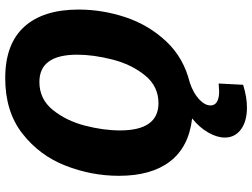

<svg xmlns="http://www.w3.org/2000/svg" viewBox="-138 -624 988 753"><g transform="rotate(-90 356.5 -247.0)"><path d="M320 84Q320 101 334.5 109.5Q349 118 375 118Q384 118 406 116L401 212Q353 227 312 227Q258 227 226 203.5Q194 180 194 140Q194 110 213.5 75.5Q233 41 269 12Q157 -1 100.5 -74.5Q44 -148 44 -275Q44 -383 84 -485Q124 -587 210 -654Q296 -721 427 -721Q561 -721 628.5 -646.5Q696 -572 696 -433Q696 -340 666 -249.5Q636 -159 571.5 -90Q507 -21 409 3Q368 17 344 39.5Q320 62 320 84ZM329 -120Q395 -120 438 -173Q481 -226 500 -300.5Q519 -375 519 -439Q519 -587 412 -587Q345 -587 302.5 -534.5Q260 -482 241 -409Q222 -336 222 -271Q222 -120 329 -120Z"/></g></svg>

Font: Bitter Pro ExtraBold
Style: Italic
Weight: 800
Italic angle: -9°
Designer: Sol Matas, and Bitter project Authors
Foundry: Sol Matas
Version: Version 1.010